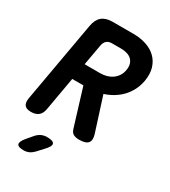

<svg xmlns="http://www.w3.org/2000/svg" viewBox="-230 -842 1059 1195"><g transform="rotate(30 300.0 -245.0)"><path d="M198.5 -414.2H311.3Q334.8 -414.2 356.3 -420.3Q377.8 -426.4 395.3 -438.6Q412.9 -450.9 425.3 -469.4Q437.7 -487.9 442 -513.1Q446.3 -538.6 440.8 -556.9Q435.4 -575.3 422.5 -587.7Q409.6 -600.1 389.9 -606Q370.2 -612 346.7 -612H280.9Q257.4 -612 243.8 -600.2Q230.2 -588.5 225.5 -565ZM177.6 -296.2 135.3 -56Q129.9 -22.5 110.3 -6.3Q90.6 10 57.1 10Q23.6 10 10.7 -6.3Q-2.1 -22.5 3.3 -56L106 -636Q114.4 -684 141.6 -707Q168.8 -730 216.8 -730H367.6Q417.4 -730 459.4 -716.1Q501.4 -702.3 530.1 -674.7Q558.7 -647.2 571.3 -606.7Q583.9 -566.3 574.9 -513.1Q567.9 -473.8 551.1 -441.5Q534.3 -409.2 510.4 -384.3Q486.4 -359.5 456.3 -341.4Q426.2 -323.4 392.3 -312.6L469.8 -70Q482.6 -29.5 466.6 -9.8Q450.5 10 403.3 10Q379.5 10 363.2 2.1Q347 -5.7 339.2 -30.5L257.8 -296.2ZM146.5 133.1Q162.3 113.9 181.3 104.5Q200.4 95 223 95Q269.2 95 274.9 112.9Q280.6 130.7 245.5 166.7L207 208.4Q191.8 224.2 174.7 232.1Q157.5 240 137.3 240Q96.9 240 90.6 223.7Q84.4 207.4 112 173.7Z"/></g></svg>

Font: Maple Mono
Style: Italic
Weight: 400
Italic angle: -10°
Monospace: yes
Designer: subframe7536
Version: Version 7.300